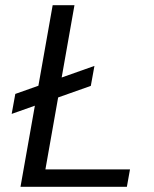

<svg xmlns="http://www.w3.org/2000/svg" viewBox="-20 -720 595 740"><path d="M25 -281 39 -358 344 -466 330 -389ZM59 0 183 -700H267L155 -67H481L469 0Z"/></svg>

Font: DM Sans 18pt
Style: Italic
Weight: 400
Italic angle: -10°
Designer: Colophon Foundry, Jonny Pinhorn
Foundry: Colophon Foundry
Version: Version 4.004;gftools[0.9.30]